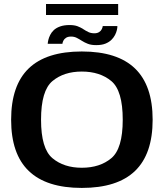

<svg xmlns="http://www.w3.org/2000/svg" viewBox="-20 -940 832 966"><path d="M391.5 5.5Q570.5 5.5 659.2 -79.8Q748 -165 748 -337.5Q748 -510 659.2 -595.5Q570.5 -681 391.5 -681Q213 -681 124.5 -595.8Q36 -510.5 36 -337.5Q36 -165 124.8 -79.8Q213.5 5.5 391.5 5.5ZM391.5 -96Q301.5 -96 244 -144Q186.5 -192 186.5 -337.5Q186.5 -484.5 244 -532.2Q301.5 -580 391.5 -580Q482.5 -580 540 -532.2Q597.5 -484.5 597.5 -337.5Q597.5 -192 540 -144Q482.5 -96 391.5 -96ZM464 -713Q492 -713 510.5 -720.5Q529 -728 540.8 -739.8Q552.5 -751.5 559 -764.5Q565.5 -777.5 568.2 -789.5Q571 -801.5 570.5 -809H497Q496.5 -802.5 492.2 -793.5Q488 -784.5 478.5 -778.5Q469 -772.5 455 -772.5Q437.5 -772.5 424.5 -778.8Q411.5 -785 398.8 -793.5Q386 -802 370 -808Q354 -814 330 -814Q302.5 -814 282.8 -807Q263 -800 251 -788.8Q239 -777.5 232.5 -764.2Q226 -751 223.2 -739.2Q220.5 -727.5 220 -719.5H294Q294.5 -726.5 298.8 -735.2Q303 -744 312.5 -750Q322 -756 337.5 -756Q353.5 -756 366.2 -749.5Q379 -743 392.2 -734.5Q405.5 -726 422.2 -719.5Q439 -713 464 -713ZM211.5 -864.5H574.5V-920H211.5Z"/></svg>

Font: Anybody SemiExpanded SemiBold
Style: Regular
Weight: 600
Width: 6
Designer: Tyler Finck
Foundry: Etcetera Type Company
Version: Version 1.113;gftools[0.9.25]